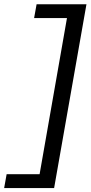

<svg xmlns="http://www.w3.org/2000/svg" viewBox="-52 -740 437 926"><path d="M-32 167 -20 100H139L271 -653H112.5L124.5 -719.5H365L209 167Z"/></svg>

Font: Anybody ExtraExpanded Regular
Style: Italic
Weight: 400
Width: 8
Italic angle: -10°
Designer: Tyler Finck
Foundry: Etcetera Type Company
Version: Version 1.010; ttfautohint (v1.8.3) -l 8 -r 50 -G 200 -x 14 